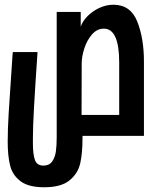

<svg xmlns="http://www.w3.org/2000/svg" viewBox="-20 -574 640 811"><path d="M12.5 24Q12.5 -26.5 16.8 -98.2Q21 -170 32.5 -335.5L34 -354H138.5Q128 -199.5 123.5 -118Q119 -36.5 119 10.5V32Q119 76 127.2 100.8Q135.5 125.5 163.5 125.5Q188 125.5 200.2 108.2Q212.5 91 216 65.8Q219.5 40.5 219.5 6V-17.5V-523.5H321V-461Q327.5 -482.5 348.2 -504.2Q369 -526 398.5 -540Q428 -554 459 -554Q531.5 -554 559.8 -483Q588 -412 588 -314V0H328.5V10.5Q328.5 73.5 318.8 116.2Q309 159 273.5 188Q238 217 166.5 217Q100.5 217 66.8 191.5Q33 166 22.8 125.5Q12.5 85 12.5 24ZM483.5 -88.5V-310.5Q483.5 -453 418.5 -453Q390 -453 368.8 -428.8Q347.5 -404.5 336.2 -369.8Q325 -335 325 -304.5V-260.5L324.5 -88.5Z"/></svg>

Font: JuliaMono
Style: Bold
Weight: 700
Monospace: yes
Designer: cormullion
Foundry: corm
Version: Version 0.055; ttfautohint (v1.8.4)